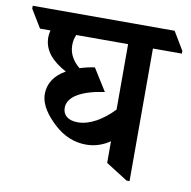

<svg xmlns="http://www.w3.org/2000/svg" viewBox="-124 -697 774 777"><g transform="rotate(10 263.0 -308.5)"><path d="M259 -108C297 -108 330 -121 356 -139V-50L446 7H458V-538H577V-549L532 -624H-51V-612L-6 -538H37C35 -529 33 -519 33 -509C33 -454 71 -415 127 -385C84 -361 59 -326 59 -281C59 -236 91 -195 127 -162C166 -126 210 -108 259 -108ZM148 -240C148 -287 206 -318 297 -331L240 -422C218 -419 198 -414 179 -408C149 -433 134 -462 134 -495C134 -511 137 -525 143 -538H356V-269C310 -221 258 -191 210 -191C170 -191 148 -210 148 -240Z"/></g></svg>

Font: Noto Serif Devanagari SemiCondensed SemiBold
Style: Regular
Weight: 600
Width: 4
Designer: Universal Thirst, Indian Type Foundry and the Monotype Design Team
Foundry: Monotype Imaging Inc.
Version: Version 2.004